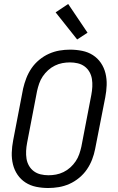

<svg xmlns="http://www.w3.org/2000/svg" viewBox="-20 -931 590 963"><path d="M222 12Q191 12 161.5 6Q132 0 108 -15.5Q84 -31 68 -54.5Q52 -78 45 -106.5Q38 -135 39 -165.5Q40 -196 46 -227L96 -487Q102 -513 112 -539Q122 -565 138 -588.5Q154 -612 177 -631Q200 -650 226 -661.5Q252 -673 278.5 -677.5Q305 -682 331 -682Q362 -682 392 -676Q422 -670 446 -654.5Q470 -639 486 -615.5Q502 -592 509 -563.5Q516 -535 515 -504.5Q514 -474 508 -443L457 -183Q452 -157 442 -131Q432 -105 416 -81.5Q400 -58 377 -39Q354 -20 328 -8.5Q302 3 275 7.5Q248 12 222 12ZM223 -52Q242 -52 261 -55.5Q280 -59 298.5 -68Q317 -77 332.5 -91Q348 -105 359.5 -122Q371 -139 377.5 -158Q384 -177 388 -195L438 -455Q442 -476 443 -496Q444 -516 441 -535Q438 -554 428.5 -570.5Q419 -587 404 -598Q389 -609 370 -613.5Q351 -618 331 -618Q312 -618 293 -614.5Q274 -611 255.5 -602Q237 -593 221.5 -579Q206 -565 194.5 -548Q183 -531 176.5 -512Q170 -493 166 -475L116 -215Q112 -194 111 -174Q110 -154 113 -135Q116 -116 125.5 -99.5Q135 -83 150 -72Q165 -61 184 -56.5Q203 -52 223 -52ZM367 -733 259 -869 322 -911 419 -767Z"/></svg>

Font: Lode Term
Style: Italic
Weight: 400
Italic angle: -11°
Monospace: yes
Designer: Belleve Invis
Foundry: Belleve Invis
Version: Version 29.2.0